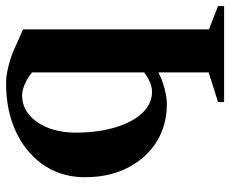

<svg xmlns="http://www.w3.org/2000/svg" viewBox="-83 -475 760 634"><g transform="rotate(-90 297.0 -158.0)"><path d="M277 202V182L375 151V-15Q350 -2 321 5.5Q292 13 270 13Q201 13 147.5 -20Q94 -53 62.5 -111.5Q31 -170 29 -246Q26 -326 64.5 -387Q103 -448 174 -483Q245 -518 340 -518Q366 -518 401.5 -508.5Q437 -499 467 -484L517 -462V152L594 182V202ZM311 -36Q340 -36 375 -62V-432Q357 -447 336.5 -456Q316 -465 299 -465Q246 -465 211.5 -416Q177 -367 176 -290Q176 -216 193 -158.5Q210 -101 240.5 -68.5Q271 -36 311 -36Z"/></g></svg>

Font: Wittgenstein
Style: Bold
Weight: 700
Designer: Jörg Drees
Foundry: Jörg Drees
Version: Version 1.303; ttfautohint (v1.8.4.7-5d5b)